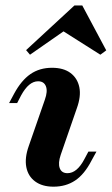

<svg xmlns="http://www.w3.org/2000/svg" viewBox="-20 -680 413 711"><path d="M178.2 11.3Q136.3 11.3 110.1 -8.1Q83.9 -27.4 77.4 -61.3Q71 -95.2 86.3 -138.7L146 -310.5Q157.3 -341.9 150 -360.5Q142.7 -379 121 -379Q104 -379 88.3 -366.1Q72.6 -353.2 58.1 -326.6L43.5 -298.4H13.7L32.3 -333.1Q58.9 -382.3 92.7 -405.6Q126.6 -429 172.6 -429Q215.3 -429 241.1 -409.7Q266.9 -390.3 273.8 -356.9Q280.6 -323.4 264.5 -279L204.8 -106.5Q194.4 -75.8 201.2 -57.3Q208.1 -38.7 229.8 -38.7Q265.3 -38.7 292.7 -91.1L307.3 -118.5H337.1L318.5 -84.7Q292.7 -34.7 258.5 -11.7Q224.2 11.3 178.2 11.3ZM91.1 -477.4 76.6 -494.4 255.6 -659.7H284.7L373.4 -493.5L351.6 -477.4L197.6 -575L245.2 -584.7Z"/></svg>

Font: Playfair 5pt SemiExpanded Light ExtraBold
Style: Italic
Weight: 800
Italic angle: -15.6°
Version: Version 2.001;gftools[0.9.30]